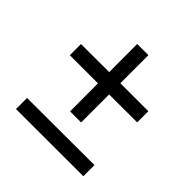

<svg xmlns="http://www.w3.org/2000/svg" viewBox="-159 -793 871 871"><g transform="rotate(45 277.0 -357.0)"><path d="M61.5 -58.5V-129.5L493 -130.5V-59ZM313.5 -476H493V-404.5L313.5 -404V-224.5H242.5L242 -404H61.5V-475.5L242 -476L241.5 -656H313.5Z"/></g></svg>

Font: Public Sans Thin
Style: Regular
Weight: 400
Version: Version 2.001